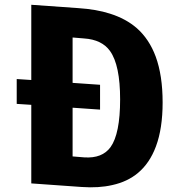

<svg xmlns="http://www.w3.org/2000/svg" viewBox="-20 -786 768 804"><path d="M308 -752Q384 -747 440 -729Q507 -708 553 -668Q605 -622 632 -549Q661 -470 661 -357Q661 -248 633 -173Q607 -103 558 -62Q514 -25 450 -11Q394 2 322 -3L111 -18V-347L50 -351V-455L111 -451V-766ZM333 -127Q408 -122 443 -170Q483 -226 483 -370Q483 -513 441 -572Q407 -620 332 -625L284 -629V-439L399 -431V-327L284 -335V-131Z"/></svg>

Font: Xiangcui Wave Sans Xiangcui Wave Sans
Style: Regular
Weight: 800
Width: 3
Version: Version 0.920;March 28, 2024;FontCreator 14.0.0.2814 64-bit